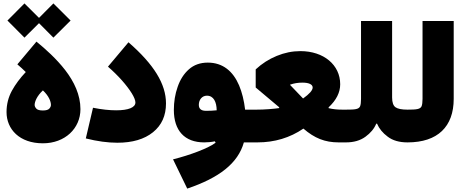

<svg xmlns="http://www.w3.org/2000/svg" viewBox="-20 -841 2751 1134"><path d="M124.5 -618.7 210.4 -704.1 295.4 -618.7 397 -719.7 295.4 -820.8 210.4 -735.4 124.5 -820.8 23.9 -719.7ZM233.4 5.4C363.8 5.4 455.1 -82.5 455.1 -196.3C455.1 -280.3 418 -358.4 365.2 -426.8C312.5 -494.6 248.5 -551.8 195.3 -595.2L82.5 -460.9C99.6 -446.8 118.2 -429.2 132.3 -415.5C98.6 -379.9 71.3 -343.3 50.3 -305.2C29.3 -266.6 18.6 -224.6 18.6 -179.2C18.6 -77.6 95.2 5.4 233.4 5.4ZM233.4 -188.5C213.4 -188.5 200.7 -192.4 194.3 -199.7C188 -207 184.6 -213.9 184.6 -221.2C184.6 -240.2 197.8 -273.9 233.4 -307.1C269 -273.9 280.8 -241.2 280.8 -221.2C280.8 -213.9 277.8 -207 271.5 -199.7C265.1 -192.4 252.4 -188.5 233.4 -188.5Z M960.4 -230C960.4 -344.7 889.6 -460 738.8 -591.3L617.7 -447.3C647.5 -421.4 674.8 -394.5 699.7 -366.7C748.5 -311.5 779.8 -261.7 779.8 -235.8C779.8 -206.1 738.3 -189.5 666 -189.5C626.5 -189.5 580.6 -194.3 529.3 -204.6L486.8 -23.4C554.7 -6.3 616.7 2 672.9 2C762.2 2 832.5 -18.6 883.8 -60.1C935.1 -101.6 960.4 -158.2 960.4 -230Z M1253.4 2C1211.9 33.7 1102.5 75.2 1002 100.1L1085.9 272.9C1275.4 209 1385.7 123 1420.4 0H1447.3V-193.4H1427.7C1421.4 -247.1 1409.7 -294.9 1392.1 -336.9C1356.4 -420.4 1295.9 -471.2 1207.5 -471.2C1162.6 -471.2 1125.5 -458 1095.7 -431.6C1065.9 -405.3 1043.9 -370.6 1029.3 -328.1C1014.2 -285.6 1006.8 -239.7 1006.8 -191.4C1006.8 -69.8 1070.3 0 1186 0C1205.1 0 1229 -2 1249 -6.3ZM1259.8 -189.5C1238.3 -187 1216.3 -186.5 1196.3 -186.5C1168.5 -186.5 1154.3 -198.2 1154.3 -221.7C1154.3 -251.5 1172.9 -275.9 1202.1 -275.9C1241.7 -275.9 1259.3 -238.8 1259.8 -189.5Z M1754.4 -539.1C1707 -539.1 1660.6 -529.8 1614.3 -510.7C1567.9 -491.7 1526.9 -465.3 1490.2 -431.2V-324.2L1628.9 -207.5V-202.6C1613.3 -200.2 1593.3 -198.2 1568.4 -196.3C1543.5 -194.3 1519 -193.4 1495.1 -193.4H1447.3C1429.7 -193.4 1422.4 -165.5 1422.4 -97.2C1422.4 -28.3 1429.7 0 1447.3 0H1500.5C1602.1 0 1692.4 -27.3 1772 -81.5C1837.9 -24.4 1899.4 0 1980 0H2023.9V-193.4H2001.5C1971.7 -193.4 1947.8 -195.8 1920.9 -202.1V-207C1966.3 -249.5 1989.3 -294.9 1989.3 -343.3C1989.3 -457.5 1892.1 -539.1 1754.4 -539.1ZM1766.1 -353C1804.7 -353 1826.7 -342.3 1826.7 -324.2C1826.7 -307.6 1807.6 -286.1 1770 -259.3L1692.9 -339.8V-340.8C1715.8 -349.1 1740.2 -353 1766.1 -353Z M2207 -110.4C2219.2 -81.5 2240.2 -55.7 2270 -33.7C2299.3 -11.2 2338.4 0 2386.7 0H2387.2V-193.4H2386.7C2352.5 -193.4 2329.1 -198.2 2315.9 -207.5C2302.7 -216.8 2295.9 -236.3 2295.9 -265.1V-716.8H2112.3V-256.8C2112.3 -236.8 2110.4 -222.2 2106.9 -213.4C2099.1 -195.3 2076.7 -193.4 2023.9 -193.4C2016.6 -193.4 2010.3 -187 2005.9 -174.8C2001.5 -162.1 1999 -136.2 1999 -97.2C1999 -58.1 2001.5 -32.2 2005.9 -19.5C2010.3 -6.3 2016.6 0 2023.9 0C2069.8 0 2107.9 -11.2 2138.2 -33.2C2168.5 -55.2 2189.9 -80.6 2202.1 -110.4Z M2387.2 -193.4C2379.9 -193.4 2373.5 -187 2368.7 -174.8C2364.3 -162.1 2361.8 -136.2 2361.8 -97.2C2361.8 -58.1 2364.3 -32.2 2368.7 -19.5C2373.5 -6.3 2379.9 0 2387.2 0C2564.9 0 2659.7 -92.8 2659.7 -257.3V-716.8H2475.6V-257.3C2475.6 -237.3 2473.6 -222.7 2470.2 -213.9C2462.4 -195.8 2439.9 -193.4 2387.2 -193.4Z"/></svg>

Font: Estedad Black
Style: Regular
Weight: 900
Designer: Amin Abedi
Version: Version 7.3